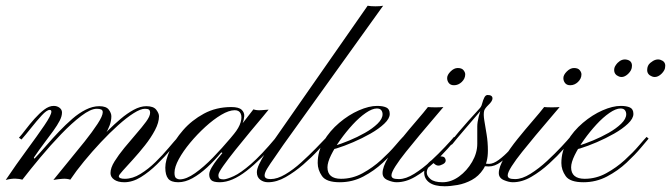

<svg xmlns="http://www.w3.org/2000/svg" viewBox="-66 -635 2338 669"><path d="M367 0Q345 0 332 -9Q319 -18 319 -32Q319 -50 333 -72.5Q347 -95 367.5 -120Q388 -145 408.5 -168.5Q429 -192 443 -211Q457 -230 457 -242Q457 -250 453 -253Q449 -256 439 -256Q424 -256 399.5 -240.5Q375 -225 345.5 -198.5Q316 -172 285.5 -139.5Q255 -107 227 -73Q199 -39 179 -9Q167 -13 152 -12Q137 -11 120 -8Q143 -37 172.5 -72.5Q202 -108 229 -142Q256 -176 274 -203.5Q292 -231 292 -244Q292 -251 286.5 -253.5Q281 -256 271 -256Q250 -256 217 -231Q184 -206 147 -167.5Q110 -129 74.5 -86.5Q39 -44 12 -9Q2 -12 -12 -12.5Q-26 -13 -46 -8Q-9 -63 27.5 -112.5Q64 -162 88.5 -198Q113 -234 113 -246Q113 -249 111.5 -250.5Q110 -252 107 -252Q97 -252 79.5 -233Q62 -214 43 -190Q24 -166 9 -149L0 -155Q10 -166 24 -184.5Q38 -203 54.5 -221.5Q71 -240 88 -253Q105 -266 121 -266Q133 -266 141.5 -259.5Q150 -253 150 -243Q150 -230 142 -214.5Q134 -199 120 -179.5Q106 -160 88.5 -137Q71 -114 52 -86L54 -82Q74 -103 95.5 -128Q117 -153 140 -177Q163 -201 186 -221Q209 -241 233 -253Q257 -265 280 -265Q304 -265 313 -253Q322 -241 322 -230Q322 -214 316 -198Q310 -182 301 -167.5Q292 -153 283 -141.5Q274 -130 267 -123Q260 -116 259 -114L253 -119Q260 -126 275 -143Q290 -160 310.5 -180.5Q331 -201 354 -220.5Q377 -240 400 -252.5Q423 -265 444 -265Q469 -265 478.5 -252.5Q488 -240 488 -230Q488 -208 474 -181.5Q460 -155 439 -128.5Q418 -102 397 -79Q376 -56 362 -40.5Q348 -25 348 -21Q348 -12 369 -12Q396 -12 423.5 -29Q451 -46 476 -70.5Q501 -95 521.5 -119.5Q542 -144 555 -158L563 -152Q551 -139 529.5 -114Q508 -89 481 -62.5Q454 -36 425 -18Q396 0 367 0Z M770 -184Q766 -176 758.5 -170Q751 -164 747.5 -162.5Q744 -161 749 -168Q767 -190 772.5 -209Q778 -228 772.5 -239.5Q767 -251 752 -251Q732 -251 705 -235Q678 -219 649.5 -193Q621 -167 596.5 -137.5Q572 -108 557 -80.5Q542 -53 542 -33Q542 -18 548 -14Q554 -10 560 -10Q583 -10 613.5 -31.5Q644 -53 676 -86Q708 -119 737 -153.5Q766 -188 787.5 -216Q809 -244 817 -254Q828 -250 843.5 -251Q859 -252 870 -253Q868 -250 849.5 -228Q831 -206 805.5 -175.5Q780 -145 754.5 -113Q729 -81 712 -57Q695 -33 695 -25Q695 -15 699.5 -12.5Q704 -10 714 -10Q726 -11 749 -21.5Q772 -32 808 -63Q844 -94 895 -155Q895 -155 899.5 -152Q904 -149 904 -149Q844 -79 793 -39.5Q742 0 700 0Q678 0 670.5 -7Q663 -14 663 -27Q663 -37 671.5 -51.5Q680 -66 691 -80Q702 -94 709 -102Q709 -102 707 -103Q705 -104 705 -104Q682 -76 656 -52Q630 -28 604.5 -14Q579 0 555 0Q530 0 520 -12.5Q510 -25 510 -51Q510 -76 526 -111.5Q542 -147 572 -181.5Q602 -216 644.5 -239Q687 -262 740 -262Q766 -262 776 -252.5Q786 -243 785 -230Q784 -217 779 -204Q774 -191 770 -184Z M1215 -615Q1226 -613 1242.5 -613Q1259 -613 1269 -615L921 -130Q905 -106 890 -85Q875 -64 865.5 -48.5Q856 -33 856 -24Q856 -17 861.5 -14Q867 -11 877 -11Q900 -11 928 -27.5Q956 -44 983.5 -69Q1011 -94 1034.5 -118Q1058 -142 1072 -157L1079 -151Q1066 -137 1043 -112Q1020 -87 990.5 -61.5Q961 -36 929.5 -18Q898 0 868 0Q852 0 840.5 -9Q829 -18 829 -35Q829 -46 837 -63Q845 -80 856.5 -98.5Q868 -117 878.5 -132.5Q889 -148 895 -156Z M1118 0Q1071 0 1056 -21.5Q1041 -43 1041 -67Q1041 -108 1062 -143.5Q1083 -179 1116 -207Q1149 -235 1184.5 -250.5Q1220 -266 1248 -266Q1268 -266 1280 -260.5Q1292 -255 1292 -238Q1292 -222 1273 -204Q1254 -186 1225 -169.5Q1196 -153 1164.5 -139.5Q1133 -126 1107 -118Q1081 -110 1069 -110Q1069 -110 1069 -115.5Q1069 -121 1069 -121Q1078 -120 1100.5 -127Q1123 -134 1151 -145.5Q1179 -157 1205.5 -172Q1232 -187 1249.5 -204Q1267 -221 1267 -237Q1267 -245 1262.5 -251Q1258 -257 1247 -257Q1231 -257 1208.5 -241.5Q1186 -226 1163 -201Q1140 -176 1120 -148Q1100 -120 1087.5 -94.5Q1075 -69 1075 -52Q1075 -32 1087 -22Q1099 -12 1122 -12Q1162 -12 1197.5 -31.5Q1233 -51 1262 -77.5Q1291 -104 1311 -127.5Q1331 -151 1338 -158Q1338 -158 1341.5 -155Q1345 -152 1345 -152Q1338 -144 1318 -120Q1298 -96 1268 -68Q1238 -40 1200 -20Q1162 0 1118 0Z M1316 0Q1302 0 1284.5 -7.5Q1267 -15 1267 -32Q1267 -53 1286 -85Q1305 -117 1332.5 -151Q1360 -185 1386 -215Q1412 -245 1425 -262Q1436 -261 1451.5 -261Q1467 -261 1479 -262Q1465 -245 1442.5 -219Q1420 -193 1395.5 -163.5Q1371 -134 1348.5 -106Q1326 -78 1312 -56Q1298 -34 1298 -24Q1298 -17 1304 -14Q1310 -11 1324 -11Q1348 -11 1377.5 -29.5Q1407 -48 1435 -74Q1463 -100 1485 -123.5Q1507 -147 1516 -158L1524 -151Q1515 -141 1493.5 -116.5Q1472 -92 1442.5 -65Q1413 -38 1380.5 -19Q1348 0 1316 0ZM1516 -338Q1504 -338 1498 -345.5Q1492 -353 1492 -363Q1492 -374 1504 -386Q1516 -398 1529 -398Q1543 -398 1549 -390.5Q1555 -383 1555 -376Q1555 -361 1543 -349.5Q1531 -338 1516 -338Z M1483 14Q1448 14 1430 1Q1412 -12 1412 -34Q1412 -50 1422.5 -62.5Q1433 -75 1447 -82.5Q1461 -90 1469 -90Q1480 -90 1483.5 -85.5Q1487 -81 1487 -76Q1487 -68 1477.5 -63Q1468 -58 1462 -58Q1455 -58 1449.5 -62.5Q1444 -67 1444 -67Q1439 -66 1430 -56Q1421 -46 1421 -34Q1421 -22 1434 -11Q1447 0 1476 0Q1506 0 1533.5 -20Q1561 -40 1579 -71Q1597 -102 1597 -134Q1597 -145 1597 -163.5Q1597 -182 1597 -194Q1597 -209 1602 -228.5Q1607 -248 1613.5 -265Q1620 -282 1624 -286Q1632 -293 1636 -290Q1640 -287 1638 -284Q1637 -283 1625 -268.5Q1613 -254 1595 -233Q1577 -212 1559 -191Q1541 -170 1527.5 -154Q1514 -138 1512 -135Q1507 -128 1503 -132Q1499 -136 1505 -142Q1516 -156 1532.5 -175.5Q1549 -195 1566 -214Q1583 -233 1595.5 -246.5Q1608 -260 1609 -262Q1612 -266 1614.5 -276Q1617 -286 1621.5 -295Q1626 -304 1633 -304Q1650 -304 1650 -292Q1650 -283 1636.5 -270Q1623 -257 1621 -249Q1618 -237 1621.5 -215.5Q1625 -194 1629.5 -167Q1634 -140 1634 -110Q1634 -70 1618 -45.5Q1602 -21 1578 -8Q1554 5 1528.5 9.5Q1503 14 1483 14ZM1637 -55Q1611 -55 1603.5 -65Q1596 -75 1598.5 -88.5Q1601 -102 1605 -113L1615 -112Q1612 -102 1609.5 -91Q1607 -80 1612 -72Q1617 -64 1638 -64Q1653 -64 1672 -78Q1691 -92 1709.5 -112Q1728 -132 1741 -151L1750 -144Q1737 -128 1718.5 -107Q1700 -86 1679 -70.5Q1658 -55 1637 -55Z M1721 0Q1707 0 1689.5 -7.5Q1672 -15 1672 -32Q1672 -53 1691 -85Q1710 -117 1737.5 -151Q1765 -185 1791 -215Q1817 -245 1830 -262Q1841 -261 1856.5 -261Q1872 -261 1884 -262Q1870 -245 1847.5 -219Q1825 -193 1800.5 -163.5Q1776 -134 1753.5 -106Q1731 -78 1717 -56Q1703 -34 1703 -24Q1703 -17 1709 -14Q1715 -11 1729 -11Q1753 -11 1782.5 -29.5Q1812 -48 1840 -74Q1868 -100 1890 -123.5Q1912 -147 1921 -158L1929 -151Q1920 -141 1898.5 -116.5Q1877 -92 1847.5 -65Q1818 -38 1785.5 -19Q1753 0 1721 0ZM1921 -338Q1909 -338 1903 -345.5Q1897 -353 1897 -363Q1897 -374 1909 -386Q1921 -398 1934 -398Q1948 -398 1954 -390.5Q1960 -383 1960 -376Q1960 -361 1948 -349.5Q1936 -338 1921 -338Z M1967 0Q1920 0 1905 -21.5Q1890 -43 1890 -67Q1890 -108 1911 -143.5Q1932 -179 1965 -207Q1998 -235 2033.5 -250.5Q2069 -266 2097 -266Q2117 -266 2129 -260.5Q2141 -255 2141 -238Q2141 -222 2122 -204Q2103 -186 2074 -169.5Q2045 -153 2013.5 -139.5Q1982 -126 1956 -118Q1930 -110 1918 -110Q1918 -110 1918 -115.5Q1918 -121 1918 -121Q1927 -120 1949.5 -127Q1972 -134 2000 -145.5Q2028 -157 2054.5 -172Q2081 -187 2098.5 -204Q2116 -221 2116 -237Q2116 -245 2111.5 -251Q2107 -257 2096 -257Q2080 -257 2057.5 -241.5Q2035 -226 2012 -201Q1989 -176 1969 -148Q1949 -120 1936.5 -94.5Q1924 -69 1924 -52Q1924 -32 1936 -22Q1948 -12 1971 -12Q2011 -12 2046.5 -31.5Q2082 -51 2111 -77.5Q2140 -104 2160 -127.5Q2180 -151 2187 -158Q2187 -158 2190.5 -155Q2194 -152 2194 -152Q2187 -144 2167 -120Q2147 -96 2117 -68Q2087 -40 2049 -20Q2011 0 1967 0ZM2124 -379Q2107 -362 2090.5 -368.5Q2074 -375 2074 -391Q2074 -399 2078 -405.5Q2082 -412 2086 -416Q2101 -431 2118.5 -427Q2136 -423 2136 -406Q2136 -397 2132.5 -390.5Q2129 -384 2124 -379ZM2240 -379Q2223 -362 2206 -368.5Q2189 -375 2189 -391Q2189 -407 2200 -416Q2219 -432 2235.5 -426.5Q2252 -421 2252 -406Q2252 -397 2248.5 -390.5Q2245 -384 2240 -379Z"/></svg>

Font: Kapakana
Style: Regular
Weight: 400
Designer: Kousuke Nagai
Version: Version 1.002